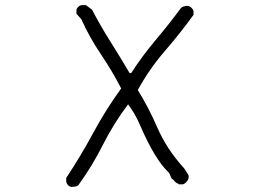

<svg xmlns="http://www.w3.org/2000/svg" viewBox="-20 -737 1040 751"><path d="M258 -6Q243 -10 239 -26V-41Q296 -127 344.5 -217Q393 -307 454 -391Q419 -459 374.5 -525Q330 -591 298 -662L279 -683V-699Q283 -712 298 -717H316L340 -699Q374 -634 412 -574Q450 -514 487 -451H493Q537 -519 588.5 -580Q640 -641 688 -706Q698 -714 712 -714Q721 -714 728 -707.5Q735 -701 737 -694V-679Q685 -607 624.5 -537Q564 -467 519 -385Q562 -315 594 -241Q632 -153 700 -79L713 -59Q718 -53 718 -45Q718 -34 708 -24Q702 -18 696 -16H680L678 -18Q666 -22 659 -33L651 -39L642 -60Q586 -112 528 -247Q509 -292 481 -329Q424 -253 382.5 -170.5Q341 -88 286 -12Q278 -6 258 -6Z"/></svg>

Font: Yozai
Style: Regular
Weight: 400
Designer: LXGW / Y.OzVox
Foundry: LXGW / Y.OzVox
Version: Version 0.861;October 22, 2024